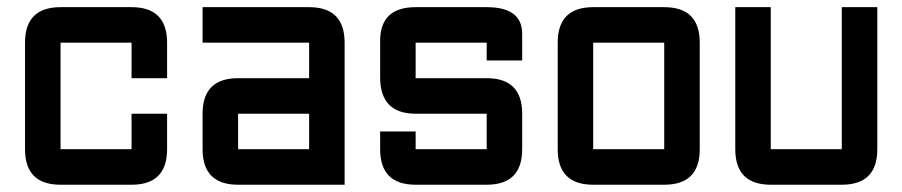

<svg xmlns="http://www.w3.org/2000/svg" viewBox="-20 -508 2481 528"><path d="M341.8 0H146.5Q48.8 0 48.8 -97.7V-390.6Q48.8 -488.3 146.5 -488.3H341.8Q439.5 -488.3 439.5 -390.6V-293H341.8V-390.6H146.5V-97.7H341.8V-195.3H439.5V-97.7Q439.5 0 341.8 0Z M927.7 0H634.8Q537.1 0 537.1 -97.7V-195.3Q537.1 -293 634.8 -293H830.1V-390.6H537.1V-488.3H830.1Q927.7 -488.3 927.7 -390.6ZM634.8 -97.7H830.1V-195.3H634.8Z M1025.4 -146.5H1123V-97.7H1318.4V-195.3H1123Q1025.4 -195.3 1025.4 -295.4V-395.5Q1025.4 -488.3 1123 -488.3H1318.4Q1416 -488.3 1416 -415V-341.8H1318.4V-390.6H1123V-293H1318.4Q1416 -293 1416 -195.3V-97.7Q1416 0 1318.4 0H1123Q1025.4 0 1025.4 -97.7Z M1806.6 0H1611.3Q1513.7 0 1513.7 -97.7V-390.6Q1513.7 -488.3 1611.3 -488.3H1806.6Q1904.3 -488.3 1904.3 -390.6V-97.7Q1904.3 0 1806.6 0ZM1806.6 -97.7V-390.6H1611.3V-97.7Z M2294.9 -488.3H2392.6V-97.7Q2392.6 0 2294.9 0H2099.6Q2002 0 2002 -97.7V-488.3H2099.6V-97.7H2294.9Z"/></svg>

Font: BabelStone Runic Berhtwald
Style: Regular
Weight: 400
Designer: Andrew West
Foundry: BabelStone
Version: Version 7.004;November 9, 2023